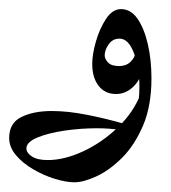

<svg xmlns="http://www.w3.org/2000/svg" viewBox="-27 -231 368 413"><path d="M133.3 161.1Q115.2 161.1 91.3 153.8Q67.4 146.5 44.7 133.3Q22 120.1 7.3 102.8Q-7.3 85.4 -7.3 65.9Q-7.3 33.7 18.8 20.8Q44.9 7.8 84.5 7.8Q119.1 7.8 159.9 15.9Q200.7 23.9 239.7 35.2L233.9 48.8Q209 44.9 181.2 44.9Q146.5 44.9 111.6 50Q76.7 55.2 53.2 64.9Q29.8 74.7 29.8 88.4Q29.8 97.7 41.5 105.5Q53.2 113.3 75.7 113.3Q111.3 113.3 151.9 94.5Q192.4 75.7 226.3 43.2Q260.3 10.7 275.9 -29.8L298.8 -62.5Q298.8 -2.9 280.5 39.6Q262.2 82 235.1 108.9Q208 135.7 180.2 148.4Q152.3 161.1 133.3 161.1ZM266.6 11.7Q272.9 -14.2 272.9 -44.9Q272.9 -85 261.2 -116.5Q249.5 -147.9 230 -147.9Q215.3 -147.9 206.8 -135.7Q198.2 -123.5 198.2 -111.8Q198.2 -104.5 205.3 -96.7Q212.4 -88.9 229.5 -88.9Q244.1 -88.9 253.7 -97.9Q263.2 -106.9 265.1 -120.1L279.3 -78.6Q273.4 -56.6 257.8 -42.7Q242.2 -28.8 222.7 -28.8Q198.7 -28.8 185.1 -46.4Q171.4 -64 171.4 -93.8Q171.4 -113.8 179.2 -141.4Q187 -168.9 200.9 -190.2Q214.8 -211.4 233.4 -211.4Q254.4 -211.4 268.8 -190.7Q283.2 -169.9 291 -136Q298.8 -102.1 298.8 -62.5Q293.5 -38.6 285.2 -20.5Q276.9 -2.4 266.6 11.7Z"/></svg>

Font: Lateef Light
Style: Regular
Weight: 300
Designer: SIL International
Foundry: SIL International
Version: Version 4.200